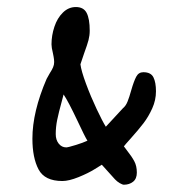

<svg xmlns="http://www.w3.org/2000/svg" viewBox="-20 -502 508 535"><path d="M70.3 -115.7Q70.3 -190.4 109.9 -282.2Q112.8 -288.1 118.7 -297.9Q125 -307.6 127.9 -314.5Q130.9 -321.3 130.9 -329.1Q130.9 -335.9 129.4 -343.8Q127.9 -351.6 127.4 -354Q123.5 -369.6 123.5 -378.4Q123.5 -403.3 131.6 -427.5Q139.6 -451.7 155.3 -467Q170.9 -482.4 191.4 -482.4Q212.9 -482.4 221.4 -466.1Q230 -449.7 230 -416.5Q230 -403.3 226.6 -390.1Q223.1 -377 214.8 -354.5Q210.4 -342.3 204.1 -322.8Q206.5 -304.2 219.7 -268.6Q232.9 -232.9 249.3 -198.2Q265.6 -163.6 274.9 -148.9L322.8 -200.7Q330.6 -207 335.4 -219Q340.3 -231 345.7 -250.5Q353 -275.9 359.6 -288.3Q366.2 -300.8 379.4 -300.8Q400.4 -300.8 407.5 -286.6Q414.6 -272.5 414.6 -247.6Q414.6 -223.1 404.3 -200.2Q394 -177.2 379.9 -158.7Q365.7 -140.1 343.8 -115.7Q327.1 -97.2 325.2 -94.2Q327.1 -91.3 329.6 -88.4Q332 -85.4 334 -82.5Q347.2 -65.9 354.2 -52.7Q361.3 -39.6 361.3 -21Q361.3 -3.9 350.8 4.4Q340.3 12.7 325.2 12.7Q321.3 12.7 313.7 8.3Q306.2 3.9 300.3 -2.4L263.7 -43Q262.7 -42.5 244.4 -31Q226.1 -19.5 199 -8.5Q171.9 2.4 153.8 2.4Q104.5 2.4 87.4 -30Q70.3 -62.5 70.3 -115.7ZM152.3 -220.2Q143.6 -188.5 139.4 -168.2Q135.3 -147.9 135.3 -128.4Q135.3 -112.3 143.6 -101.8Q151.9 -91.3 164.6 -91.3Q169.4 -91.3 190.2 -97.7Q210.9 -104 223.6 -109.9Q215.8 -122.6 195.8 -165.5Q170.4 -219.2 157.2 -238.8Z"/></svg>

Font: Dekko
Style: Regular
Weight: 400
Designer: Multiple
Foundry: Sorkin Type
Version: Version 2.001